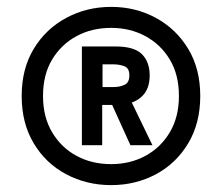

<svg xmlns="http://www.w3.org/2000/svg" viewBox="-20 -727 645 558"><path d="M303 -189Q232 -189 172.5 -220.5Q113 -252 78 -310.5Q43 -369 43 -448Q43 -527 78 -585Q113 -643 172.5 -675Q232 -707 303 -707Q374 -707 433 -675Q492 -643 527 -585Q562 -527 562 -448Q562 -369 527 -310.5Q492 -252 433 -220.5Q374 -189 303 -189ZM303 -250Q358 -250 402.5 -274Q447 -298 473.5 -342.5Q500 -387 500 -448Q500 -510 473.5 -554Q447 -598 402.5 -622Q358 -646 303 -646Q247 -646 202.5 -622Q158 -598 131.5 -554Q105 -510 105 -448Q105 -387 131.5 -342.5Q158 -298 202.5 -274Q247 -250 303 -250ZM218 -305V-592H316Q370 -592 392.5 -569.5Q415 -547 415 -508Q415 -477 401.5 -457.5Q388 -438 363 -429L423 -305H359L306 -422H277V-305ZM278 -474H310Q328 -474 342 -480.5Q356 -487 356 -508Q356 -529 341.5 -534.5Q327 -540 310 -540H278Z"/></svg>

Font: Hanken Grotesk ExtraBold
Style: Italic
Weight: 800
Italic angle: -8°
Designer: Alfredo Marco Pradil
Foundry: Hanken Design Co.
Version: Version 3.013